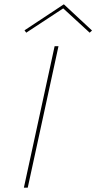

<svg xmlns="http://www.w3.org/2000/svg" viewBox="-20 -873 448 893"><path d="M408 -731 397 -721 274 -834 102 -721 94 -732 277 -853ZM91 0 234 -658H252L109 0Z"/></svg>

Font: EauTestText Thin
Style: Italic
Weight: 250
Italic angle: -12°
Designer: Christian Thalmann (Catharsis Fonts)
Version: Version 0.001;PS 000.001;hotconv 1.0.88;makeotf.lib2.5.64775